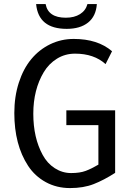

<svg xmlns="http://www.w3.org/2000/svg" viewBox="-20 -936 640 968"><path d="M52.2 0ZM512.2 -612.8Q454.1 -665.5 358.4 -665.5Q308.1 -665.5 267.1 -640.1Q226.1 -614.7 200.7 -572.3Q147.9 -483.9 147.9 -362.5Q147.9 -241.2 195.3 -154.8Q218.3 -112.3 256.3 -87.9Q294.4 -63.5 338.6 -63.5Q382.8 -63.5 412.1 -74.5Q441.4 -85.4 476.1 -106V-305.2H314.5V-379.9H560.5V-64.5Q503.4 -27.8 452.1 -7.8Q400.9 12.2 333.3 12.2Q265.6 12.2 210.7 -17.8Q155.8 -47.9 121.6 -100.1Q52.2 -206.1 52.2 -366.2Q52.2 -449.2 75 -519.5Q97.7 -589.8 137.7 -637.9Q177.7 -686 232.9 -712.9Q288.1 -739.7 351.6 -739.7Q472.7 -739.7 544.9 -677.7ZM210 -915.5Q222.7 -846.7 312 -846.7Q354.5 -846.7 383.3 -864.7Q412.1 -882.8 420.9 -915.5H468.3Q463.9 -854 424.1 -822.3Q384.3 -790.5 316.4 -790.5Q173.8 -790.5 162.1 -915.5Z"/></svg>

Font: Oxygen Mono
Style: Regular
Weight: 400
Designer: Vernon Adams
Foundry: Vernon Adams
Version: Version 0.201; ttfautohint (v0.8) -r 50 -G 200 -x